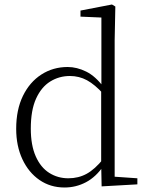

<svg xmlns="http://www.w3.org/2000/svg" viewBox="-20 -820 657 854"><path d="M267 14Q204 14 155.5 -19.5Q107 -53 79.5 -112Q52 -171 52 -247Q52 -332 82 -393.5Q112 -455 164 -488.5Q216 -522 281 -522Q322 -522 363.5 -501.5Q405 -481 442 -431H452L441 -401Q402 -444 367 -463Q332 -482 291 -482Q243 -482 203.5 -457.5Q164 -433 140.5 -381.5Q117 -330 117 -248Q117 -174 139 -124.5Q161 -75 199 -51Q237 -27 284 -27Q329 -27 365.5 -47Q402 -67 440 -114L450 -83H441Q407 -33 362.5 -9.5Q318 14 267 14ZM432 9 430 -92V-95V-420L431 -429V-742L338 -746V-773L478 -800L493 -791L490 -641V-34L591 -27V0Z"/></svg>

Font: Noto Serif HK
Style: Regular
Weight: 200
Designer: Ryoko NISHIZUKA 西塚涼子 (kana & ideographs); Frank Grießhammer (Latin, Greek & Cyrillic); Wenlong ZHANG 张文龙 (bopomofo); San
Foundry: Adobe
Version: Version 2.001;hotconv 1.1.0;makeotfexe 2.6.0